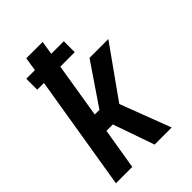

<svg xmlns="http://www.w3.org/2000/svg" viewBox="-215 -832 930 930"><g transform="rotate(-45 250.0 -367.5)"><path d="M19 0 116 -590H70V-665H129L140 -735H252L241 -665H327V-590H228L182 -308H214L358 -520H487L302 -260L401 0H284L210 -212H166L131 0Z"/></g></svg>

Font: Iosevka Term Curly
Style: Bold Italic
Weight: 700
Italic angle: -9°
Designer: Belleve Invis
Foundry: Belleve Invis
Version: Version 32.3.0